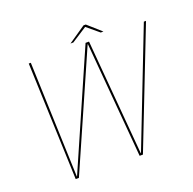

<svg xmlns="http://www.w3.org/2000/svg" viewBox="-133 -904 1048 1040"><g transform="rotate(-20 390.5 -384.0)"><path d="M130 0H148.5L440.5 -664H442L498.5 0H517.5L781 -675H768.5L510.5 -11.5H509L452.5 -675H432.5L142 -11.5H140.5L117 -675H105ZM354.5 -699.5H371L460 -757L529 -699.5H544.5L467.5 -768H454.5Z"/></g></svg>

Font: Anybody Thin
Style: Italic
Weight: 100
Italic angle: -10°
Designer: Tyler Finck
Foundry: Etcetera Type Company
Version: Version 1.114;gftools[0.9.25]